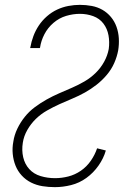

<svg xmlns="http://www.w3.org/2000/svg" viewBox="-20 -763 540 791"><path d="M206 8Q180 8 155 4Q130 0 108 -11Q86 -22 69.5 -40Q53 -58 44 -80.5Q35 -103 32.5 -128.5Q30 -154 35 -180Q39 -207 51.5 -233Q64 -259 82 -281.5Q100 -304 123.5 -321.5Q147 -339 172 -353Q197 -367 223.5 -378.5Q250 -390 276.5 -401.5Q303 -413 328 -427.5Q353 -442 374 -462.5Q395 -483 409 -508.5Q423 -534 428 -561Q432 -590 427 -617.5Q422 -645 406 -666Q390 -687 364 -696.5Q338 -706 309 -706Q281 -706 252.5 -697.5Q224 -689 200.5 -669Q177 -649 163 -622Q149 -595 145 -567L144 -565H104L105 -568Q109 -591 117.5 -614Q126 -637 140 -658Q154 -679 173.5 -696Q193 -713 215.5 -723.5Q238 -734 262 -738.5Q286 -743 309 -743Q334 -743 358 -738.5Q382 -734 402 -722.5Q422 -711 437 -693Q452 -675 460 -652.5Q468 -630 469.5 -605.5Q471 -581 467 -556Q462 -529 450.5 -503Q439 -477 420 -454.5Q401 -432 378 -414Q355 -396 330 -382Q305 -368 278.5 -357Q252 -346 225.5 -334Q199 -322 173.5 -307.5Q148 -293 127.5 -273Q107 -253 92.5 -227.5Q78 -202 74 -175Q69 -144 75.5 -115.5Q82 -87 100.5 -66.5Q119 -46 147.5 -37.5Q176 -29 207 -29Q234 -29 261.5 -36Q289 -43 313 -59.5Q337 -76 354 -100.5Q371 -125 380 -152L416 -143Q407 -111 386 -81Q365 -51 336 -30Q307 -9 273 -0.5Q239 8 206 8Z"/></svg>

Font: Iosevka SS18 Extralight
Style: Italic
Weight: 200
Italic angle: -9°
Monospace: yes
Designer: Belleve Invis
Foundry: Belleve Invis
Version: Version 25.1.1; ttfautohint (v1.8.4)